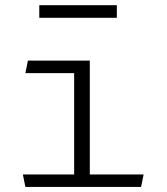

<svg xmlns="http://www.w3.org/2000/svg" viewBox="-20 -740 660 760"><path d="M335.5 -500V0H273.5V-473L296 -450.5H80.5L90.5 -500ZM70.5 -49.5H548.5L538.5 0H80.5ZM442.5 -669.5H135.5V-719.5H442.5Z"/></svg>

Font: Monaspace Argon Var
Style: Regular
Weight: 400
Designer: Riley Cran and the Lettermatic Team
Version: Version 1.000 (Monaspace Argon Var)